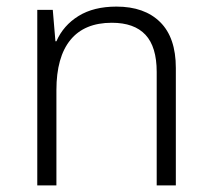

<svg xmlns="http://www.w3.org/2000/svg" viewBox="-20 -562 640 582"><path d="M93 -532H140L148 -437H151Q172 -485 218 -513.5Q264 -542 333 -542Q418 -542 465.5 -495Q513 -448 513 -356V0H455V-344Q455 -420 421 -456.5Q387 -493 319 -493Q236 -493 193.5 -441Q151 -389 151 -289V0H93Z"/></svg>

Font: Noto Sans Mono UI Light
Style: Regular
Weight: 300
Monospace: yes
Designer: Monotype Design team
Foundry: Monotype Imaging Inc.
Version: Version 1.000